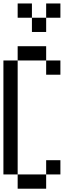

<svg xmlns="http://www.w3.org/2000/svg" viewBox="-20 -1187 457 1123"><path d="M0 -166.7V-833.3H83.3V-166.7ZM166.7 -1000V-1083.3H250V-1000ZM166.7 -1166.7V-1083.3H83.3V-1166.7ZM333.3 -166.7H250V-250H333.3ZM333.3 -833.3V-750H250V-833.3ZM333.3 -1166.7V-1083.3H250V-1166.7ZM83.3 -916.7H250V-833.3H83.3ZM83.3 -166.7H250V-83.3H83.3Z"/></svg>

Font: Galmuri11 Condensed
Style: Regular
Weight: 400
Width: 3
Designer: Lee Minseo (quiple)
Version: Version 2.399;hotconv 1.1.1;makeotfexe 2.6.0 DEVELOPMENT